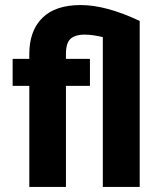

<svg xmlns="http://www.w3.org/2000/svg" viewBox="-20 -740 633 760"><path d="M336 -400H241V0H96V-400H30V-507H96V-526Q96 -618 147.5 -669Q199 -720 299.5 -720Q400 -720 533 -657V0H387V-593Q347 -603 313 -603Q279 -603 260 -587Q241 -571 241 -526V-507H336Z"/></svg>

Font: Hind Kochi
Style: Bold
Weight: 700
Designer: Dhruvi Tolia
Foundry: Indian Type Foundry
Version: Version 0.702;PS 1.0;hotconv 1.0.81;makeotf.lib2.5.63406